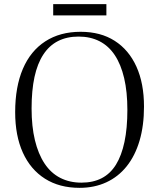

<svg xmlns="http://www.w3.org/2000/svg" viewBox="-20 -890 766 924"><path d="M363 14Q266 14 196.5 -30Q127 -74 90 -155.5Q53 -237 53 -350Q53 -472 90 -558.5Q127 -645 198 -691Q269 -737 368 -737Q464 -737 532 -693.5Q600 -650 636.5 -569.5Q673 -489 673 -377Q673 -285 651.5 -212.5Q630 -140 589.5 -89.5Q549 -39 491.5 -12.5Q434 14 363 14ZM372 -11Q428 -11 469.5 -32.5Q511 -54 538 -97.5Q565 -141 579 -207Q593 -273 593 -361Q593 -448 577.5 -514Q562 -580 532.5 -624.5Q503 -669 459 -691.5Q415 -714 358 -714Q302 -714 259.5 -692.5Q217 -671 188.5 -627.5Q160 -584 146 -519.5Q132 -455 132 -368Q132 -282 148 -215.5Q164 -149 194.5 -103Q225 -57 270 -34Q315 -11 372 -11ZM236 -816V-870H492V-816Z"/></svg>

Font: Literata 60pt Light
Style: Regular
Weight: 300
Designer: Latin by Veronika Burian and Jose Scaglione. Greek by Irene Vlachou. Cyrillic by Vera Evstafieva.
Foundry: TypeTogether
Version: Version 3.103;gftools[0.9.29]